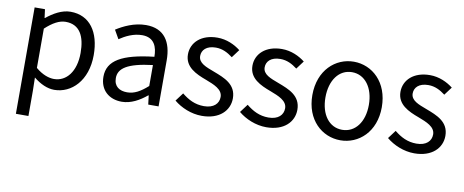

<svg xmlns="http://www.w3.org/2000/svg" viewBox="-67 -850 3313 1372"><g transform="rotate(10 1589.0 -164.0)"><path d="M92 229H183V45L181 -50C230 -10 282 13 331 13C456 13 567 -94 567 -280C567 -447 491 -557 351 -557C288 -557 227 -521 178 -481H175L167 -543H92ZM316 -63C280 -63 232 -78 183 -120V-405C236 -454 283 -480 329 -480C432 -480 472 -399 472 -279C472 -144 406 -63 316 -63Z M821 13C888 13 949 -22 1001 -65H1004L1012 0H1087V-334C1087 -468 1031 -557 899 -557C812 -557 735 -518 685 -486L721 -423C764 -452 821 -481 884 -481C973 -481 996 -414 996 -344C765 -318 662 -259 662 -141C662 -43 730 13 821 13ZM847 -60C793 -60 751 -85 751 -147C751 -217 813 -262 996 -284V-132C943 -85 900 -60 847 -60Z M1402 13C1530 13 1600 -60 1600 -148C1600 -251 1513 -283 1434 -313C1373 -336 1317 -355 1317 -407C1317 -449 1349 -485 1418 -485C1466 -485 1504 -465 1541 -437L1585 -496C1543 -529 1484 -557 1417 -557C1299 -557 1229 -489 1229 -403C1229 -311 1312 -274 1388 -246C1448 -223 1512 -199 1512 -143C1512 -96 1477 -58 1405 -58C1340 -58 1291 -84 1244 -122L1199 -62C1251 -19 1325 13 1402 13Z M1870 13C1998 13 2068 -60 2068 -148C2068 -251 1981 -283 1902 -313C1841 -336 1785 -355 1785 -407C1785 -449 1817 -485 1886 -485C1934 -485 1972 -465 2009 -437L2053 -496C2011 -529 1952 -557 1885 -557C1767 -557 1697 -489 1697 -403C1697 -311 1780 -274 1856 -246C1916 -223 1980 -199 1980 -143C1980 -96 1945 -58 1873 -58C1808 -58 1759 -84 1712 -122L1667 -62C1719 -19 1793 13 1870 13Z M2407 13C2540 13 2659 -91 2659 -271C2659 -452 2540 -557 2407 -557C2274 -557 2155 -452 2155 -271C2155 -91 2274 13 2407 13ZM2407 -63C2313 -63 2250 -146 2250 -271C2250 -396 2313 -481 2407 -481C2501 -481 2565 -396 2565 -271C2565 -146 2501 -63 2407 -63Z M2944 13C3072 13 3142 -60 3142 -148C3142 -251 3055 -283 2976 -313C2915 -336 2859 -355 2859 -407C2859 -449 2891 -485 2960 -485C3008 -485 3046 -465 3083 -437L3127 -496C3085 -529 3026 -557 2959 -557C2841 -557 2771 -489 2771 -403C2771 -311 2854 -274 2930 -246C2990 -223 3054 -199 3054 -143C3054 -96 3019 -58 2947 -58C2882 -58 2833 -84 2786 -122L2741 -62C2793 -19 2867 13 2944 13Z"/></g></svg>

Font: Noto Sans JP
Style: Regular
Weight: 400
Designer: Ryoko NISHIZUKA  (kana, bopomofo & ideographs); Paul D. Hunt (Latin, Greek & Cyrillic); Sandoll Communications , Soo-you
Foundry: Adobe
Version: Version 2.002;hotconv 1.0.116;makeotfexe 2.5.65601